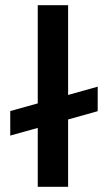

<svg xmlns="http://www.w3.org/2000/svg" viewBox="-20 -720 416 740"><path d="M125.5 0H242.5V-259.5L356.5 -291.5V-386L242.5 -354V-700H125.5V-321.5L19.5 -292V-197.5L125.5 -227Z"/></svg>

Font: MCL Standard Medium
Style: Regular
Weight: 500
Designer: Květoslav Bartoš
Foundry: Florian Karsten
Version: Version 1.001;Glyphs 3.2.3 (3260)